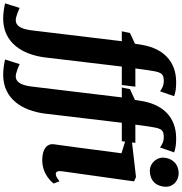

<svg xmlns="http://www.w3.org/2000/svg" viewBox="-113 -882 1121 1183"><g transform="rotate(90 447.5 -290.5)"><path d="M42.5 79.1C33.7 145.5 12.2 172.9 -19 172.9C-42.5 173.3 -88.9 151.9 -95.2 148.9L-123.5 238.8C-107.4 242.7 -66.4 250.5 -30.8 250.5C123 250.5 191.9 127.9 209.5 -4.4L266.1 -480.5H379.9L390.1 -564H277.8L287.6 -637.2C299.8 -713.9 301.8 -738.8 353 -739.3C385.7 -739.7 406.2 -724.6 418.5 -715.8L448.7 -802.7C422.4 -813.5 389.2 -815.4 361.8 -815.4C231.4 -815.4 156.2 -732.9 133.8 -612.3L125.5 -561.5L59.1 -530.8L48.8 -480.5H109.9ZM388.7 79.1C379.9 145.5 358.4 172.9 327.1 172.9C303.7 173.3 257.3 151.9 251 148.9L222.7 238.8C238.8 242.7 279.8 250.5 315.4 250.5C469.2 250.5 538.1 127.9 555.7 -4.4L612.3 -480.5H726.1L736.3 -564H624L633.8 -637.2C646 -713.9 647.9 -738.8 699.2 -739.3C731.9 -739.7 752.4 -724.6 764.6 -715.8L794.9 -802.7C768.6 -813.5 735.4 -815.4 708 -815.4C577.6 -815.4 502.4 -732.9 480 -612.3L471.7 -561.5L405.3 -530.8L395 -480.5H456.1ZM906.2 -653.3C975.6 -653.3 1005.4 -697.8 1006.8 -752C1007.8 -791 975.6 -830.6 923.8 -830.6C863.8 -830.6 828.6 -788.1 827.1 -734.9C826.2 -694.3 862.8 -653.3 906.2 -653.3ZM745.1 -63C738.8 -20.5 772.9 9.8 842.3 9.8C927.7 9.8 975.1 -45.9 986.8 -60.5L973.1 -96.2C950.7 -79.6 939.5 -73.7 928.2 -73.7C913.6 -73.7 907.7 -86.9 911.1 -110.8L973.6 -556.2L946.8 -567.9L729 -543L720.2 -503.4L800.3 -478.5C775.4 -291 756.8 -140.6 745.1 -63Z"/></g></svg>

Font: Merriweather
Style: Heavy Italic
Weight: 900
Italic angle: -7.5°
Designer: Eben Sorkin
Foundry: Eben Sorkin
Version: Version 1.001